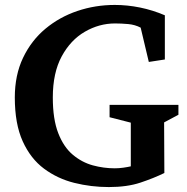

<svg xmlns="http://www.w3.org/2000/svg" viewBox="-20 -744 759 778"><path d="M510 -247 424 -269V-319H703V-279L645 -248L646 -43Q603 -22 549 -4Q495 14 421 14Q349 14 281 -3Q213 -20 158.5 -60.5Q104 -101 72 -171.5Q40 -242 40 -349Q40 -440 73.5 -510Q107 -580 164 -627.5Q221 -675 293.5 -699.5Q366 -724 445 -724Q496 -724 547.5 -713.5Q599 -703 648 -682V-503L583 -493L550 -632Q527 -644 499.5 -646.5Q472 -649 446 -649Q382 -649 324 -615.5Q266 -582 230 -515.5Q194 -449 194 -349Q194 -261 216 -204.5Q238 -148 275 -117Q312 -86 356 -74Q400 -62 445 -62Q462 -62 479.5 -64.5Q497 -67 510 -70Z"/></svg>

Font: Brawler
Style: Bold
Weight: 700
Designer: Oleg Frolov, Haley Fiege
Foundry: Oleg Frolov, Haley Fiege
Version: Version 1.101; ttfautohint (v1.8.3)